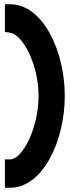

<svg xmlns="http://www.w3.org/2000/svg" viewBox="-20 -715 327 901"><path d="M3 33V166H28C180 166 284 -52 284 -265C284 -478 180 -695 28 -695H3V-565L25 -562C87 -555 161 -411 161 -265C161 -116 86 33 28 33Z"/></svg>

Font: Charger Pro
Style: UltraNar
Weight: 900
Designer: Jasper
Foundry: Cannot Into Space Fonts
Version: Version 1.09